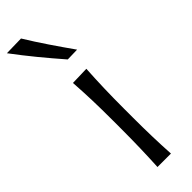

<svg xmlns="http://www.w3.org/2000/svg" viewBox="-296 -822 832 832"><g transform="rotate(-45 120.0 -406.0)"><path d="M90.8 0Q93.8 -57.6 95.2 -111.1Q96.7 -164.6 96.7 -228.5V-280.8Q96.7 -348.6 95 -403.8Q93.3 -459 89.4 -516.6L173.8 -519Q170.4 -460.9 168.7 -405Q167 -349.1 167 -280.8V-228.5Q167 -164.6 168.5 -111.1Q169.9 -57.6 173.3 0ZM145.5 -604.5Q101.1 -655.3 59.1 -706.5Q17.1 -757.8 -22 -810.1L66.4 -812Q98.1 -760.3 132.8 -709Q167.5 -657.7 204.1 -606Z"/></g></svg>

Font: Pinar-FD Regular
Style: FD-Regular
Weight: 400
Designer: Amin Abedi
Version: Version 3.000